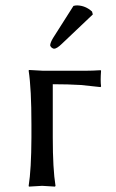

<svg xmlns="http://www.w3.org/2000/svg" viewBox="-20 -693 432 716"><path d="M253.9 -670.9Q260.3 -672.9 268.1 -672.9Q299.3 -671.9 323.2 -649.9L326.2 -639.2L210.9 -529.8Q191.9 -511.2 181.2 -511.2Q169.9 -514.2 167 -523.9Q168 -535.2 178.2 -551.8ZM97.2 -229Q97.2 -361.8 86.9 -429.2L87.9 -432.1Q89.8 -432.1 140.1 -429.2H299.8Q325.2 -429.2 355 -431.2L356.9 -429.2Q354 -391.6 356.9 -371.1L355 -368.2Q355 -368.2 282.2 -376Q233.9 -378.9 176.8 -378.9V-180.2Q176.8 -63 187 0L185.1 2.9Q183.1 2.9 137.2 0L87.9 2.9L86.9 0Q96.7 -61 97.2 -180.2Z"/></svg>

Font: Linux Biolinum O
Style: Regular
Weight: 400
Designer: Philipp H. Poll
Foundry: Philipp H. Poll
Version: Version 1.0.4